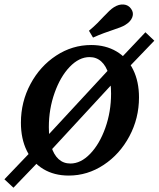

<svg xmlns="http://www.w3.org/2000/svg" viewBox="-27 -787 721 873"><path d="M68.1 -229.1Q68.1 -323.9 111.6 -405Q155 -486.1 228.4 -534.2Q301.7 -582.3 387.6 -582.3Q453.3 -582.3 502.6 -553.2Q551.9 -524.1 578.4 -470.2Q605 -416.3 605 -344Q605 -249.2 561.3 -167.4Q517.7 -85.7 444.3 -37.2Q370.9 11.3 285.5 11.3Q219.4 11.3 170.3 -18.2Q121.2 -47.6 94.7 -102Q68.1 -156.3 68.1 -229.1ZM478 -361.2Q478 -413 466.7 -450.2Q455.5 -487.5 433.5 -507.4Q411.6 -527.4 380 -527.4Q332.7 -527.4 290 -483Q247.4 -438.6 221.3 -364.9Q195.1 -291.3 195.1 -209.4Q195.1 -157.7 206.4 -120.4Q217.7 -83.1 239.6 -63.3Q261.5 -43.5 293.1 -43.5Q340.5 -43.5 383.1 -87.8Q425.7 -132 451.9 -205.5Q478 -278.9 478 -361.2ZM142.3 -119.4 503.6 -509.7 539.1 -465.8 181 -77.9ZM-6.9 28.2 135.8 -121 174.6 -79.5 34.2 66.5ZM509.2 -508.1 634.2 -640.3 674.6 -602 543.9 -465.8ZM445.8 -713.1Q457.9 -726.1 469.5 -737Q481.1 -748 490.8 -754Q513.8 -768.5 535.4 -766.5Q557.1 -764.5 569.2 -746.8Q582.1 -729 574.6 -708.8Q567.2 -688.6 542.4 -673.6Q533.5 -668 519.6 -662.6Q505.6 -657.1 489.5 -651.9Q469.7 -645.5 445.8 -636.6Q421.8 -627.8 396 -616.1L377.5 -647.2Q398.4 -664.5 415.4 -681.5Q432.5 -698.6 445.8 -713.1Z"/></svg>

Font: Playfair Micro SmCond SmLight
Style: Italic
Weight: 360
Width: 4
Italic angle: -15.6°
Designer: Claus Eggers Sørensen
Foundry: Claus Eggers Sørensen
Version: Version 2.203;Glyphs 3.3 (3326)